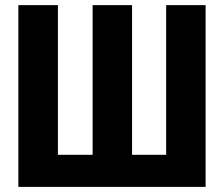

<svg xmlns="http://www.w3.org/2000/svg" viewBox="-20 -731 876 751"><path d="M51.8 -710.9H206.5V-125.5H342.3V-710.9H496.6V-125.5H629.9V-710.9H784.2V0H51.8Z"/></svg>

Font: Roboto Condensed ExtraBold
Style: Regular
Weight: 800
Designer: Christian Robertson
Foundry: Google
Version: Version 3.008; 2023